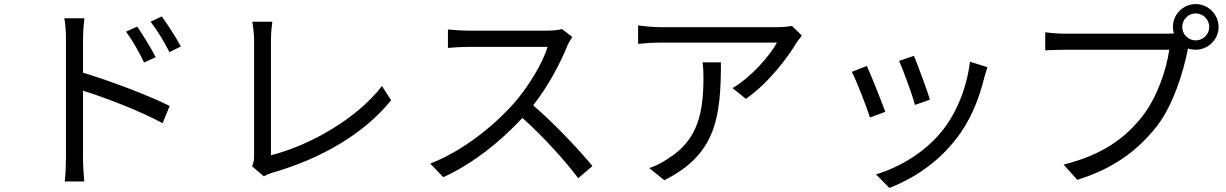

<svg xmlns="http://www.w3.org/2000/svg" viewBox="-20 -851 6040 946"><path d="M656 -720 601 -695C634 -650 665 -595 690 -543L747 -569C724 -616 681 -683 656 -720ZM777 -770 722 -744C756 -700 788 -647 815 -594L871 -622C847 -668 803 -735 777 -770ZM305 -75C305 -38 303 11 299 43H395C392 11 389 -43 389 -75V-404C500 -370 673 -303 781 -244L816 -329C710 -382 521 -453 389 -493V-657C389 -687 392 -730 396 -761H297C303 -730 305 -685 305 -657C305 -573 305 -131 305 -75Z M1222 -32 1280 18C1296 8 1311 3 1322 0C1571 -72 1777 -196 1907 -357L1862 -427C1738 -266 1506 -134 1315 -86C1315 -137 1315 -558 1315 -653C1315 -682 1318 -719 1322 -744H1223C1227 -724 1232 -679 1232 -653C1232 -558 1232 -143 1232 -81C1232 -61 1229 -48 1222 -32Z M2800 -669 2749 -708C2733 -703 2707 -700 2674 -700C2637 -700 2328 -700 2288 -700C2258 -700 2201 -704 2187 -706V-615C2198 -616 2253 -620 2288 -620C2323 -620 2642 -620 2678 -620C2653 -537 2580 -419 2512 -342C2409 -227 2261 -108 2100 -45L2164 22C2312 -45 2447 -155 2554 -270C2656 -179 2762 -62 2829 27L2899 -33C2834 -112 2712 -242 2607 -332C2678 -422 2741 -539 2775 -625C2781 -639 2794 -661 2800 -669Z M3931 -676 3882 -723C3867 -720 3831 -717 3812 -717C3752 -717 3286 -717 3238 -717C3201 -717 3159 -721 3124 -726V-635C3163 -639 3201 -641 3238 -641C3285 -641 3738 -641 3808 -641C3775 -579 3681 -470 3589 -417L3655 -364C3769 -443 3864 -572 3904 -640C3911 -651 3924 -666 3931 -676ZM3532 -544H3442C3445 -518 3446 -496 3446 -472C3446 -305 3424 -162 3269 -68C3241 -48 3207 -32 3179 -23L3253 37C3508 -90 3532 -273 3532 -544Z M4483 -576 4410 -551C4430 -506 4477 -379 4488 -334L4562 -360C4549 -404 4500 -536 4483 -576ZM4845 -520 4759 -547C4744 -419 4692 -292 4621 -205C4539 -102 4412 -26 4296 8L4362 75C4474 32 4596 -45 4688 -163C4760 -253 4803 -360 4830 -470C4834 -483 4838 -499 4845 -520ZM4251 -526 4177 -497C4196 -462 4251 -324 4266 -272L4342 -300C4323 -352 4271 -483 4251 -526Z M5805 -718C5805 -755 5835 -785 5871 -785C5908 -785 5938 -755 5938 -718C5938 -682 5908 -652 5871 -652C5835 -652 5805 -682 5805 -718ZM5759 -718C5759 -707 5761 -696 5764 -686L5732 -685C5686 -685 5287 -685 5230 -685C5197 -685 5158 -688 5130 -692V-603C5156 -604 5190 -606 5230 -606C5287 -606 5683 -606 5741 -606C5728 -510 5681 -371 5610 -280C5527 -173 5414 -88 5220 -40L5288 35C5472 -22 5591 -115 5682 -232C5761 -335 5810 -496 5831 -601L5833 -612C5845 -608 5858 -606 5871 -606C5933 -606 5984 -656 5984 -718C5984 -780 5933 -831 5871 -831C5809 -831 5759 -780 5759 -718Z"/></svg>

Font: GenYoGothic2 TW R
Style: Regular
Weight: 400
Version: Version 2.100;PS 2.1;hotconv 16.6.51;makeotf.lib2.5.65220 DE